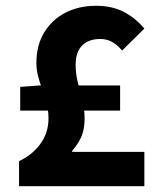

<svg xmlns="http://www.w3.org/2000/svg" viewBox="-20 -645 550 665"><path d="M46 0V-87Q90 -107 119 -145.5Q148 -184 148 -236Q148 -268 137.5 -300.5Q127 -333 116.5 -365Q106 -397 106 -426Q106 -488 133 -532.5Q160 -577 206.5 -601Q253 -625 313 -625Q367 -625 407.5 -604.5Q448 -584 480 -546L403 -470Q386 -490 368 -500Q350 -510 327 -510Q288 -510 265 -488Q242 -466 242 -419Q242 -390 249.5 -360Q257 -330 265 -299Q273 -268 273 -234Q273 -200 263 -174.5Q253 -149 230 -123V-119H480V0ZM50 -262V-344L116 -349H396V-262Z"/></svg>

Font: Narnoor ExtraBold
Style: Regular
Weight: 800
Designer: S. Sridhar Murthy
Foundry: SIL International
Version: Version 3.000